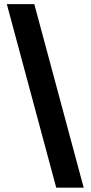

<svg xmlns="http://www.w3.org/2000/svg" viewBox="-20 -781 430 911"><path d="M246.8 109.4 12.4 -761.4H142.8L377.1 109.4Z"/></svg>

Font: Inter P
Style: Bold
Weight: 700
Designer: Rasmus Andersson
Foundry: rsms
Version: Version 3.018;git-588b23468